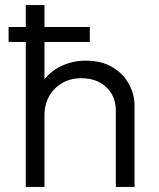

<svg xmlns="http://www.w3.org/2000/svg" viewBox="-20 -740 630 760"><path d="M82 0V-720H156V-392.5L141.5 -407Q174.5 -456 221.5 -478Q268.5 -500 318 -500Q382.5 -500 426 -473.5Q469.5 -447 491 -406.2Q512.5 -365.5 512.5 -323V0H438.5V-301Q438.5 -358.5 401.5 -394.2Q364.5 -430 301.5 -430.5Q260.5 -430.5 227.5 -412Q194.5 -393.5 175.2 -360.2Q156 -327 156 -283V0ZM14 -574V-633H335.5V-574Z"/></svg>

Font: Geologica Roman ExtraLight
Style: Regular
Weight: 250
Designer: Sindre Bremnes, Frode Helland
Foundry: Monokrom Skriftforlag AS
Version: Version 1.010;gftools[0.9.28]